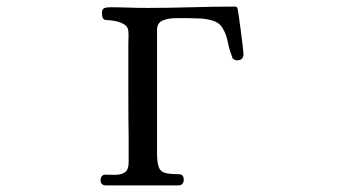

<svg xmlns="http://www.w3.org/2000/svg" viewBox="-20 -561 1040 582"><path d="M718 -397Q718 -378 698 -378Q694 -378 689 -381Q684 -384 684 -388Q675 -410 670.5 -434Q666 -458 654 -477Q645 -492 626 -498Q607 -504 586 -505Q565 -506 550 -506Q535 -506 513 -506Q491 -506 473.5 -499Q456 -492 456 -470V-98Q456 -69 461 -55Q466 -41 480 -37Q494 -33 522 -33Q537 -33 537 -16Q537 -9 533 -4Q529 1 521 1Q466 1 411.5 1Q357 1 302 1Q285 1 285 -14Q285 -32 300.5 -31.5Q316 -31 328 -31Q348 -31 359 -39Q370 -47 370 -69V-137Q369 -210 369 -283Q369 -356 369 -429Q369 -438 369.5 -447.5Q370 -457 369 -467Q368 -480 356.5 -487Q345 -494 330.5 -497Q316 -500 305 -500Q295 -500 292 -506Q289 -512 289 -521Q289 -533 295.5 -536Q302 -539 312 -539Q341 -539 369 -538Q397 -537 426 -537Q493 -537 559.5 -539Q626 -541 693 -541Q697 -541 699 -538Q700 -538 703 -518Q706 -498 709.5 -471.5Q713 -445 715.5 -423.5Q718 -402 718 -397Z"/></svg>

Font: Kaisei Tokumin
Style: Regular
Weight: 400
Designer: Font-Kai, 金井和夫
Foundry: KAZUO KANAI
Version: Version 5.003